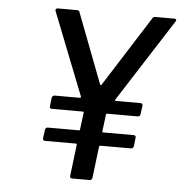

<svg xmlns="http://www.w3.org/2000/svg" viewBox="-51 -749 769 798"><g transform="rotate(5 333.5 -350.5)"><path d="M650 -688 429 -343Q427 -338 430 -338H535Q544 -338 544 -328L539 -292Q539 -288 536 -285Q533 -282 528 -282H400Q396 -282 396 -278L387 -207Q387 -203 391 -203H519Q523 -203 525.5 -200Q528 -197 527 -193L523 -157Q521 -147 512 -147H384Q381 -147 379 -143L363 -11Q361 -1 352 -1H279Q274 -1 271.5 -4Q269 -7 270 -11L286 -143Q286 -147 283 -147H153Q144 -147 144 -157L149 -193Q151 -203 160 -203H290Q294 -203 294 -207L303 -278Q303 -282 299 -282H169Q165 -282 162.5 -285Q160 -288 161 -292L165 -328Q166 -332 169 -335Q172 -338 176 -338H283Q286 -338 286 -343L150 -688L149 -691Q149 -700 159 -700H238Q248 -700 249 -693L361 -400Q362 -398 364 -398Q366 -398 367 -400L553 -693Q556 -700 565 -700H645Q650 -700 652 -696.5Q654 -693 650 -688Z"/></g></svg>

Font: Barlow Medium
Style: Italic
Weight: 500
Italic angle: -7°
Designer: Jeremy Tribby
Foundry: Tribby Type
Version: Version 1.408